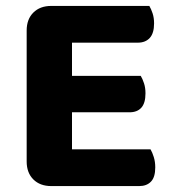

<svg xmlns="http://www.w3.org/2000/svg" viewBox="-20 -626 585 648"><path d="M153 2Q115 2 92.5 -20.5Q70 -43 70 -81V-523Q70 -561 92.5 -583.5Q115 -606 153 -606H484Q490 -596 495 -581Q500 -566 500 -547Q500 -514 485.5 -498Q471 -482 445 -482H223V-370H455Q461 -360 466 -345Q471 -330 471 -311Q471 -278 457 -262.5Q443 -247 417 -247H223V-122H488Q494 -112 499 -96Q504 -80 504 -61Q504 -28 489.5 -13Q475 2 450 2H153Z"/></svg>

Font: Baloo Tammudu 2
Style: Bold
Weight: 700
Designer: Maithili Shingre, Omkar Shende and Ek Type
Foundry: Ek Type
Version: Version 1.640;hotconv 1.0.111;makeotfexe 2.5.65597; ttfautoh